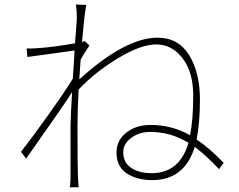

<svg xmlns="http://www.w3.org/2000/svg" viewBox="-20 -794 1040 836"><path d="M640.6 -40Q761.7 -40 800.8 -171.9Q723.6 -219.7 632.8 -219.7Q586.9 -219.7 551.8 -193.8Q516.6 -168 516.6 -131.8Q516.6 -85.9 551.3 -63Q585.9 -40 640.6 -40ZM349.6 -615.2 369.1 -595.7Q341.8 -554.7 331.1 -534.2Q325.2 -450.2 325.2 -448.2Q525.4 -629.9 666 -629.9Q756.8 -629.9 803.7 -553.7Q850.6 -477.5 850.6 -360.4Q850.6 -259.8 835.9 -186.5Q888.7 -152.3 954.1 -85L933.6 -57.6Q876 -119.1 828.1 -154.3Q783.2 -9.8 642.6 -9.8Q576.2 -9.8 531.7 -39.1Q487.3 -68.4 487.3 -129.9Q487.3 -182.6 529.8 -216.3Q572.3 -250 635.7 -250Q728.5 -250 807.6 -205.1Q821.3 -274.4 821.3 -377Q821.3 -480.5 774.9 -540.5Q728.5 -600.6 660.2 -600.6Q593.8 -600.6 494.6 -541Q395.5 -481.4 322.3 -404.3Q317.4 -309.6 317.4 -245.1Q317.4 -80.1 319.3 -24.4Q320.3 -7.8 322.3 21.5H284.2Q287.1 1 287.1 -23.4V-245.1Q287.1 -279.3 293.9 -392.6Q252 -327.1 93.8 -103.5L71.3 -132.8Q115.2 -188.5 190.4 -293.9Q265.6 -399.4 296.9 -451.2Q302.7 -532.2 304.7 -574.2Q285.2 -571.3 210 -561Q134.8 -550.8 99.6 -545.9L95.7 -583Q113.3 -582 139.6 -584Q207 -587.9 306.6 -605.5Q308.6 -627.9 310.5 -655.3Q312.5 -682.6 313.5 -696.8Q314.5 -710.9 314.5 -715.8Q314.5 -750 310.5 -774.4L355.5 -772.5Q347.7 -731.4 336.9 -611.3Q341.8 -613.3 349.6 -615.2Z"/></svg>

Font: Gen Shin Gothic ExtraLight
Style: Regular
Weight: 100
Designer: [Source Han Sans]
Ryoko NISHIZUKA  (kana & ideographs); Paul D. Hunt (Latin, Greek & Cyrillic); Wenlong ZHANG  (bopomofo
Version: Version 1.002.20150607